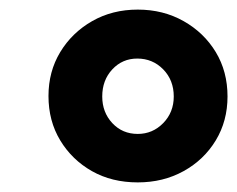

<svg xmlns="http://www.w3.org/2000/svg" viewBox="-20 -742 494 400"><path d="M267 -362Q213 -362 171.5 -385.5Q130 -409 105.5 -449.5Q81 -490 81 -542Q81 -593 105.5 -633.5Q130 -674 172 -698Q214 -722 267 -722Q320 -722 362.5 -698Q405 -674 429.5 -633.5Q454 -593 454 -541Q454 -490 429.5 -449.5Q405 -409 362.5 -385.5Q320 -362 267 -362ZM267 -463Q298 -463 320 -485.5Q342 -508 342 -541Q342 -575 320 -597.5Q298 -620 266 -620Q235 -620 214 -597.5Q193 -575 193 -541Q193 -508 214 -485.5Q235 -463 267 -463Z"/></svg>

Font: Nunito Sans 7pt Expanded Black
Style: Italic
Weight: 900
Width: 7
Italic angle: -9°
Designer: Vernon Adams
Foundry: Vernon Adams
Version: Version 3.101;gftools[0.9.27]